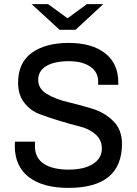

<svg xmlns="http://www.w3.org/2000/svg" viewBox="-20 -905 667 935"><path d="M214 -885 309 -816 403 -885H483L348 -760H270L134 -885ZM314 -696Q427 -696 491.5 -646Q556 -596 556 -504V-492H458V-507Q458 -555 419 -581Q380 -607 316 -607Q245 -607 205.5 -583.5Q166 -560 166 -516Q166 -473 208 -447.5Q250 -422 310 -408Q370 -394 430 -375.5Q490 -357 532 -315Q574 -273 574 -205Q574 10 313 10Q189 10 120.5 -42.5Q52 -95 52 -195Q52 -206 53 -215H151Q150 -206 150 -194Q150 -136 193.5 -107.5Q237 -79 314 -79Q389 -79 432.5 -106.5Q476 -134 476 -182Q476 -223 446 -250Q416 -277 370.5 -288.5Q325 -300 272 -316Q219 -332 173.5 -349Q128 -366 98 -405Q68 -444 68 -501Q68 -600 135 -648Q202 -696 314 -696Z"/></svg>

Font: Chivo
Style: Regular
Weight: 400
Designer: Hector Gatti
Foundry: Omnibus-Type
Version: Version 1.007;PS 001.007;hotconv 1.0.88;makeotf.lib2.5.64775